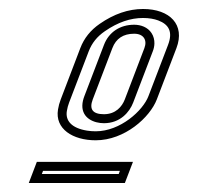

<svg xmlns="http://www.w3.org/2000/svg" viewBox="-20 -700 462 427"><path d="M44 -293H257.7L275.7 -340H61.9ZM201.8 -647C181.4 -633 167 -615 158.6 -593L115.1 -479C112.3 -471.7 110.2 -464.2 109 -456.5C101.8 -413.3 141.9 -388 192.8 -388C257.5 -388 313.6 -439.1 328.8 -479L372.4 -593C392.2 -644.9 357.9 -680 298.1 -680C265.6 -680 233.5 -669 201.8 -647ZM278.4 -625C299.2 -625 308 -611 301.1 -593L257.6 -479C251.4 -462.8 237.2 -446 211.2 -446C186.2 -446 177.9 -457 186.3 -479L229.9 -593C238 -614.3 254.2 -625 278.4 -625ZM73 -313 75.7 -320H246.6L244 -313ZM213.1 -630.5C242.3 -650.7 270.3 -660 298.1 -660C311.6 -660 323 -657.9 331.8 -654.6C355.4 -645.7 364.9 -629.4 353.7 -600.1L310.1 -486.1C297.8 -453.8 247.5 -408 192.8 -408C186 -408 179.4 -408.5 173.4 -409.5C139 -415.1 125.1 -431.7 128.7 -453.2C129.7 -459.6 131.4 -465.8 133.7 -471.9L177.3 -585.9C184.3 -604.1 195.8 -618.6 213.1 -630.5ZM278.4 -645C247.4 -645 222.2 -629 211.2 -600.1L167.6 -486.1C165 -479.3 163.3 -472.5 163.1 -465.3C162.6 -436.8 189.1 -426 211.2 -426C247.4 -426 268.2 -450.8 276.2 -471.9L319.8 -585.9C322 -591.5 323.3 -597.4 323.4 -603.4C323.6 -611.3 321.6 -619.5 317 -626.5C308.4 -639.6 293.2 -645 278.4 -645Z"/></svg>

Font: Din Kursivschrift
Style: BreitGhost
Weight: 400
Version: Version 1.089